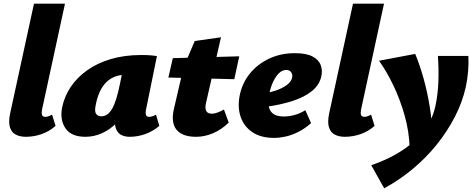

<svg xmlns="http://www.w3.org/2000/svg" viewBox="-20 -731 2572 1040"><path d="M120 10Q89 10 66 -1.5Q43 -13 34 -41Q25 -69 35 -117L164 -711H332L208 -139Q204 -120 207.5 -109Q211 -98 226 -98Q232 -98 240.5 -100.5Q249 -103 262 -110L281 -49Q247 -19 205 -4.5Q163 10 120 10Z M443 10Q366 10 335 -35.5Q304 -81 316 -147Q328 -207 362 -258.5Q396 -310 451 -349.5Q506 -389 580 -411Q654 -433 744 -433Q774 -433 793.5 -431.5Q813 -430 830 -427L771 -138Q763 -98 787 -98Q794 -98 803.5 -100.5Q813 -103 825 -110L843 -49Q807 -19 766 -4.5Q725 10 682 10Q654 10 634 -1.5Q614 -13 606 -40.5Q598 -68 607 -117L634 -249L720 -277Q705 -210 677.5 -157Q650 -104 613 -66.5Q576 -29 532.5 -9.5Q489 10 443 10ZM528 -101Q546 -101 560 -110.5Q574 -120 586.5 -140.5Q599 -161 609.5 -195Q620 -229 630 -278L650 -377L708 -320Q696 -324 685 -325Q674 -326 662 -326Q623 -326 594.5 -312.5Q566 -299 546.5 -275.5Q527 -252 515 -221Q503 -190 497 -154Q492 -125 501.5 -113Q511 -101 528 -101Z M1042 10Q968 10 936.5 -28Q905 -66 922 -141L975 -369L1035 -509L1177 -529L1096 -174Q1089 -143 1097.5 -129Q1106 -115 1128 -115Q1140 -115 1158.5 -121.5Q1177 -128 1193 -138L1219 -67Q1180 -29 1134.5 -9.5Q1089 10 1042 10ZM892 -311 916 -416 1276 -426 1249 -302Z M1465 16Q1394 16 1348 -14.5Q1302 -45 1284 -96.5Q1266 -148 1278 -212Q1291 -280 1333 -332Q1375 -384 1438 -413.5Q1501 -443 1577 -443Q1639 -443 1673 -425Q1707 -407 1717.5 -377.5Q1728 -348 1720 -315Q1709 -269 1668 -236.5Q1627 -204 1563 -183.5Q1499 -163 1418 -152L1401 -223Q1435 -228 1470.5 -239.5Q1506 -251 1531.5 -269Q1557 -287 1562 -309Q1565 -320 1562 -330Q1559 -340 1551 -346Q1543 -352 1530 -352Q1509 -352 1491 -334.5Q1473 -317 1459.5 -288Q1446 -259 1438 -221Q1431 -186 1435 -158.5Q1439 -131 1458.5 -115.5Q1478 -100 1518 -100Q1545 -100 1575 -108Q1605 -116 1634 -134L1665 -64Q1630 -33 1594 -15.5Q1558 2 1525.5 9Q1493 16 1465 16Z M1848 10Q1817 10 1794 -1.5Q1771 -13 1762 -41Q1753 -69 1763 -117L1892 -711H2060L1936 -139Q1932 -120 1935.5 -109Q1939 -98 1954 -98Q1960 -98 1968.5 -100.5Q1977 -103 1990 -110L2009 -49Q1975 -19 1933 -4.5Q1891 10 1848 10Z M2061 289 1991 164Q2066 138 2125.5 104Q2185 70 2228.5 29.5Q2272 -11 2300 -58Q2328 -105 2339 -159Q2352 -221 2354.5 -288Q2357 -355 2352 -428H2517Q2519 -386 2515.5 -344Q2512 -302 2503 -260Q2485 -178 2444 -98.5Q2403 -19 2345 53Q2287 125 2214.5 185Q2142 245 2061 289ZM2199 69Q2196 -20 2171.5 -106.5Q2147 -193 2110.5 -269Q2074 -345 2033 -402L2229 -439Q2254 -379 2274.5 -305.5Q2295 -232 2307.5 -154.5Q2320 -77 2321 -3Z"/></svg>

Font: Ysabeau Black
Style: Italic
Weight: 900
Italic angle: -12°
Version: Version 2.000;gftools[0.9.27.dev2+g8671c4b]